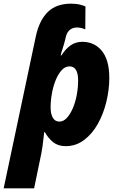

<svg xmlns="http://www.w3.org/2000/svg" viewBox="-59 -787 652 1047"><path d="M-39 240 136 -587Q155 -676 201.5 -721.5Q248 -767 328 -767Q357 -767 378 -761.5Q399 -756 407 -752L406 -627Q399 -630 387.5 -633.5Q376 -637 360 -637Q339 -637 323.5 -625.5Q308 -614 301 -590L297 -573Q290 -544 282 -520.5Q274 -497 272 -485H276Q299 -521 326.5 -540Q354 -559 390 -559Q456 -559 496.5 -509.5Q537 -460 537 -362Q537 -298 521 -232Q505 -166 474.5 -111.5Q444 -57 399.5 -23.5Q355 10 299 10Q258 10 231 -11.5Q204 -33 186 -66H182Q178 -26 173 10Q168 46 157 95L127 240ZM265 -124Q287 -124 305.5 -144Q324 -164 338 -196.5Q352 -229 359.5 -269Q367 -309 367 -348Q367 -425 320 -425Q296 -425 277 -404Q258 -383 244.5 -349.5Q231 -316 224 -277Q217 -238 217 -201Q217 -166 229 -145Q241 -124 265 -124Z"/></svg>

Font: Noto Sans Disp ExtBd
Style: Italic
Weight: 800
Italic angle: -12°
Designer: Monotype Design Team
Foundry: Monotype Imaging Inc.
Version: Version 2.000;GOOG;noto-source:20170915:90ef993387c0